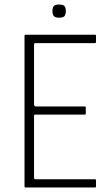

<svg xmlns="http://www.w3.org/2000/svg" viewBox="-20 -826 481 846"><path d="M93 0Q88 0 88 -5V-668Q88 -673 93 -673H398Q401 -673 402 -672Q403 -671 403 -668V-641Q403 -639 402 -637.5Q401 -636 398 -636H136Q132 -636 131 -634Q130 -632 130 -629V-364Q130 -362 132.5 -359.5Q135 -357 137 -357H353Q356 -357 357 -356Q358 -355 358 -352V-326Q358 -324 357 -322.5Q356 -321 353 -321H136Q132 -321 131 -319.5Q130 -318 130 -314V-45Q130 -41 131 -38.5Q132 -36 137 -36H398Q401 -36 402 -35Q403 -34 403 -31V-5Q403 -2 402 -1Q401 0 398 0ZM270 -777Q270 -763 264.5 -755.5Q259 -748 240 -748Q223 -748 217 -755.5Q211 -763 211 -777Q211 -792 217 -799Q223 -806 240 -806Q259 -806 264.5 -799Q270 -792 270 -777Z"/></svg>

Font: Glory ExtraLight
Style: Regular
Weight: 250
Version: Version 1.011